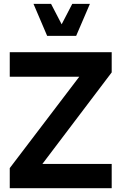

<svg xmlns="http://www.w3.org/2000/svg" viewBox="-20 -988 638 1008"><path d="M31.2 -585H396L31.2 -105.5V0H566.4V-127.4H202.6L566.4 -607.9V-713.9H31.2ZM155.8 -967.8 227.5 -799.8H379.9L452.1 -967.8H359.4L303.7 -860.4L248 -967.8Z"/></svg>

Font: Estedad-FD-VF Thin
Style: Regular
Weight: 100
Designer: Amin Abedi
Version: Version 5.0